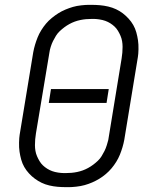

<svg xmlns="http://www.w3.org/2000/svg" viewBox="-20 -763 640 791"><path d="M252 8Q234 8 217 6.5Q200 5 183 1Q166 -3 151.5 -10Q137 -17 124 -26.5Q111 -36 99.5 -48.5Q88 -61 80 -75Q72 -89 67.5 -105Q63 -121 60.5 -138Q58 -155 58.5 -175.5Q59 -196 61 -208L117 -548Q120 -564 124.5 -579Q129 -594 135 -609Q141 -624 150 -638.5Q159 -653 169.5 -665.5Q180 -678 193.5 -689Q207 -700 220.5 -708.5Q234 -717 249.5 -723.5Q265 -730 280.5 -734.5Q296 -739 314.5 -741Q333 -743 344 -743H357Q375 -743 392 -741.5Q409 -740 426 -736Q443 -732 458 -725Q473 -718 485.5 -708.5Q498 -699 509.5 -686.5Q521 -674 529 -660Q537 -646 541.5 -630Q546 -614 548.5 -597Q551 -580 550.5 -559.5Q550 -539 548 -528L492 -187Q489 -171 484.5 -156Q480 -141 474 -126Q468 -111 459 -96.5Q450 -82 439.5 -69.5Q429 -57 416 -46Q403 -35 389 -26.5Q375 -18 360 -11.5Q345 -5 329 -0.5Q313 4 294.5 6Q276 8 266 8ZM242 -50H252Q263 -50 274.5 -51Q286 -52 298 -54.5Q310 -57 321 -61Q332 -65 343 -71Q354 -77 364 -84.5Q374 -92 383 -100.5Q392 -109 398.5 -119.5Q405 -130 410.5 -141Q416 -152 420 -165Q424 -178 426 -186L481 -522Q483 -534 484 -546Q485 -558 485 -570Q485 -582 483 -593.5Q481 -605 476.5 -615.5Q472 -626 466 -636Q460 -646 452 -653.5Q444 -661 434.5 -667Q425 -673 414 -677Q403 -681 389.5 -683Q376 -685 368 -685H357Q346 -685 334.5 -684Q323 -683 311 -680.5Q299 -678 288 -674Q277 -670 266 -664Q255 -658 245 -650.5Q235 -643 226 -634.5Q217 -626 210.5 -615.5Q204 -605 198.5 -594Q193 -583 189 -570Q185 -557 184 -549L128 -213Q126 -201 125 -189Q124 -177 124 -165Q124 -153 126 -141.5Q128 -130 132.5 -119.5Q137 -109 143 -99Q149 -89 157 -81.5Q165 -74 174.5 -68Q184 -62 195 -58Q206 -54 219.5 -52Q233 -50 242 -50ZM181 -339 190 -396H428L419 -339Z"/></svg>

Font: Iosevka Aile Light
Style: Italic
Weight: 300
Italic angle: -9°
Designer: Belleve Invis
Foundry: Belleve Invis
Version: Version 31.1.0; ttfautohint (v1.8.4)